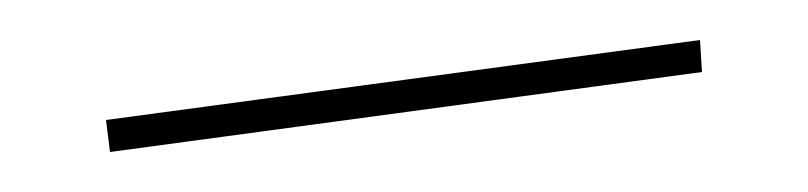

<svg xmlns="http://www.w3.org/2000/svg" viewBox="-20 -278 404 96"><path d="M33 -218 330 -258 331 -242 35 -202Z"/></svg>

Font: Ysabeau Thin
Style: Regular
Weight: 200
Designer: Christian Thalmann (Catharsis Fonts)
Version: Version 0.003